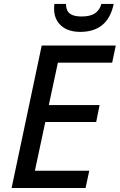

<svg xmlns="http://www.w3.org/2000/svg" viewBox="-20 -942 600 962"><path d="M38.1 0 189 -713.9H560.1L542 -627.9H270L224.6 -415.5H479L461.9 -330.6H207L154.8 -86.4H427.2L408.7 0ZM381.8 -782.2Q340.8 -782.2 311.5 -796.6Q282.2 -811 266.6 -836.9Q251 -862.8 251 -897.9Q251 -904.8 251.5 -910.6Q252 -916.5 252.4 -922.4H311Q310.5 -902.3 317.9 -888.2Q325.2 -874 342.8 -866.7Q360.4 -859.4 389.2 -859.4Q433.1 -859.4 456.5 -875.7Q480 -892.1 487.8 -922.4H549.8Q534.2 -850.1 491.9 -816.2Q449.7 -782.2 381.8 -782.2Z"/></svg>

Font: Open Sans Medium
Style: Italic
Weight: 500
Italic angle: -12°
Designer: Monotype Design Team
Foundry: Monotype Imaging Inc.
Version: Version 3.000